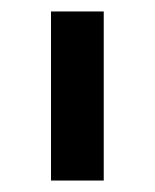

<svg xmlns="http://www.w3.org/2000/svg" viewBox="-20 -760 270 335"><path d="M69 -445V-740H161V-445Z"/></svg>

Font: IBM Plex Sans Cond Medm
Style: Regular
Weight: 500
Width: 3
Designer: Mike Abbink, Paul van der Laan, Pieter van Rosmalen
Foundry: Bold Monday
Version: Version 1.3